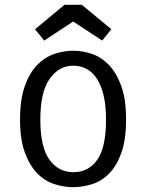

<svg xmlns="http://www.w3.org/2000/svg" viewBox="-20 -765 605 795"><path d="M63 -270Q63 -353 82.5 -408Q102 -463 133.5 -495.5Q165 -528 204.5 -541.5Q244 -555 283 -555Q321 -555 360 -542Q399 -529 430.5 -496.5Q462 -464 482 -409Q502 -354 502 -270Q502 -186 482.5 -132Q463 -78 432 -46.5Q401 -15 361.5 -2.5Q322 10 283 10Q245 10 205.5 -2.5Q166 -15 134.5 -47Q103 -79 83 -133Q63 -187 63 -270ZM147 -270Q147 -156 184.5 -104Q222 -52 284 -52Q346 -52 382.5 -103Q419 -154 419 -270Q419 -328 409 -370Q399 -412 381 -439.5Q363 -467 338 -480Q313 -493 283 -493Q224 -493 185.5 -438.5Q147 -384 147 -270ZM163 -597 125 -644 247 -745H319L441 -644L403 -597L283 -676Z"/></svg>

Font: Carrois Gothic
Style: Regular
Weight: 400
Designer: Ralph du Carrois
Foundry: Ralph du Carrois
Version: Version 1.002